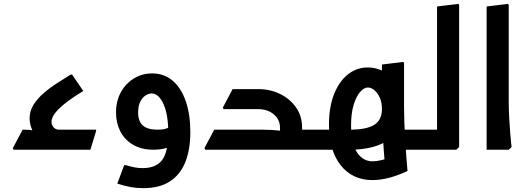

<svg xmlns="http://www.w3.org/2000/svg" viewBox="-20 -779 2745 999"><path d="M166 -69.3Q134 -118.3 134 -163.3Q134 -201.3 154 -233.3Q174 -265.3 206 -293.3Q238 -321.3 275.5 -345.3Q313 -369.3 348 -391.3H355L413.3 -305.7Q364 -275.7 331.7 -251.3Q299.3 -227 281.2 -207.7Q263 -188.3 255.5 -173.1Q248 -157.8 248 -146.1Q248 -129 258.7 -116.7Q269.5 -104.3 287.3 -104.3ZM51 0 46.7 -8 97.7 -104.3H103.7Q129.7 -104.3 153.3 -100.8Q177 -97.3 177 -97.3L203.3 -104.3H480V-97.3L450.3 0Z M779.3 0Q715.7 0 672 -26Q628.3 -52 606 -95.7Q583.7 -139.3 583.7 -193.3Q583.7 -253.3 608.8 -299Q634 -344.7 676.7 -370.8Q719.3 -397 771.3 -397Q834.7 -397 879 -358.7Q923.3 -320.3 946.8 -251.7Q970.3 -183 970.3 -92H855.3Q855.3 -183 830.5 -237.8Q805.7 -292.7 769 -292.7Q754 -292.7 737.7 -282.5Q721.3 -272.3 710 -250.3Q698.7 -228.3 698.7 -193.3Q698.7 -148.7 722.8 -126.5Q747 -104.3 800 -104.3Q830 -104.3 848.8 -111.5Q867.7 -118.7 881.7 -134L929 -62Q905.3 -33.3 867.5 -16.7Q829.7 0 779.3 0ZM725 200Q691 200 659.2 194.2Q627.3 188.3 590.3 176.3L626 80.7H636.3Q664.7 89.3 684 92.5Q703.3 95.7 722.3 95.7Q792 95.7 823.7 53.7Q855.3 11.7 855.3 -92H970.3Q970.3 -1 944.2 64.5Q918 130 863.8 165Q809.7 200 725 200Z M1518 0V-104.3H1637.7V0ZM1637.7 0V-104.3Q1649.7 -104.3 1653.7 -90.4Q1657.7 -76.5 1657.7 -52.9Q1657.7 -30.6 1653.7 -15.3Q1649.7 0 1637.7 0ZM1436.7 -117Q1436.7 -143 1422.2 -164.5Q1407.7 -186 1382.7 -198.5Q1357.7 -211 1325.7 -211H1180.3V-222L1192.3 -315.3H1325.7Q1386 -315.3 1437.5 -290Q1489 -264.7 1520.3 -220Q1551.7 -175.3 1551.7 -117ZM1048 0 1043.7 -8 1094.7 -104.3H1246.7V0ZM1094.7 0V-104.3H1345.7Q1370.7 -104.3 1395.2 -102.8Q1419.7 -101.3 1435.7 -99.3Q1451.7 -97.3 1451.7 -97.3V0ZM1143.7 -211 1139.3 -219 1190.3 -315.3H1309V-211ZM1447.7 0Q1443.7 -27 1440.2 -57Q1436.7 -87 1436.7 -117H1551.7Q1551.7 -87.3 1555 -60.3Q1558.3 -33.3 1561.7 -14L1546.7 0Z M2050.7 0V-104.3H2168.3V0ZM2168.3 0V-104.3Q2180.3 -104.3 2184.3 -90.3Q2188.3 -76.3 2188.3 -52.7Q2188.3 -30.7 2184.3 -15.3Q2180.3 0 2168.3 0ZM1918 158Q1814 158 1752.8 81Q1691.7 4 1691.7 -132Q1691.7 -221.7 1717.8 -288.2Q1744 -354.7 1789.5 -391.3Q1835 -428 1893 -428Q1945.3 -428 1988.3 -400.2Q2031.3 -372.3 2056.8 -323.7Q2082.3 -275 2082.3 -213Q2082.3 -109.7 2007.3 -54.8Q1932.3 0 1799 0H1749V-104.3H1799Q1887 -104.3 1927.2 -129.5Q1967.3 -154.7 1967.3 -211.7Q1967.3 -245.3 1956.2 -270.3Q1945 -295.3 1928.2 -309.5Q1911.3 -323.7 1894 -323.7Q1874 -323.7 1853.7 -300.5Q1833.3 -277.3 1820 -233.3Q1806.7 -189.3 1806.7 -127.3Q1806.7 -35 1836.8 12.7Q1867 60.3 1919.3 60.3Q1938.3 60.3 1963.3 54.5Q1988.3 48.7 2014.7 38L1982.3 72.7Q1976 0.7 1971.7 -78.3Q1967.3 -157.3 1967.3 -227V-443.3L2079.3 -457L2082.3 -449V-227Q2082.3 -148.3 2087.8 -57.7Q2093.3 33 2100.3 110.7Q1999.7 158 1918 158ZM1638 0V-104.3H1749V0ZM1638 0Q1627 0 1622.5 -15.3Q1618 -30.7 1618 -53.3Q1618 -76.3 1622.5 -90.3Q1627 -104.3 1638 -104.3Z M2254 0V-745.3L2366 -759L2369 -751V-14L2354 0ZM2168 0V-104.3H2330.7V0ZM2168 0Q2157 0 2152.5 -15.3Q2148 -30.7 2148 -53.3Q2148 -76.3 2152.5 -90.3Q2157 -104.3 2168 -104.3Z M2512 0V-745.3L2624 -759L2627 -750.9V-247.3Q2627 -206 2629.5 -165Q2632 -124 2634.5 -89.5Q2637 -55 2639.5 -34.5Q2642 -14 2642 -14L2627 0Z"/></svg>

Font: Fustat
Style: Regular
Weight: 400
Designer: Mohamed Gaber, Khaled Hosny, Laura Garcia Mut
Foundry: Kief Type Foundry, Alif Type Foundry, Hard Type Foundry
Version: Version 1.007